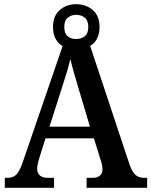

<svg xmlns="http://www.w3.org/2000/svg" viewBox="-20 -900 725 920"><path d="M3 0V-48H16Q42 -48 57.5 -62.5Q73 -77 89 -123L280 -679Q259 -691 246.5 -714Q234 -737 234 -771Q234 -824 266.5 -852Q299 -880 345 -880Q392 -880 424.5 -852Q457 -824 457 -771Q457 -738 445 -715Q433 -692 412 -680L601 -111Q614 -74 630 -61Q646 -48 670 -48H685V0H395V-48H427Q445 -48 458 -58Q471 -68 471 -89Q471 -99 468.5 -111.5Q466 -124 462 -134L430 -237H198L169 -145Q165 -133 161.5 -117.5Q158 -102 158 -90Q158 -70 171.5 -59Q185 -48 206 -48H239V0ZM345 -713Q369 -713 386 -726Q403 -739 403 -771Q403 -802 386 -815.5Q369 -829 345 -829Q322 -829 305 -815.5Q288 -802 288 -771Q288 -740 304 -726.5Q320 -713 345 -713ZM217 -293H411L360 -464Q348 -503 336.5 -543.5Q325 -584 317 -617Q310 -586 298 -547Q286 -508 274 -471Z"/></svg>

Font: Noto Serif SemiCondensed SemiBold
Style: Regular
Weight: 600
Width: 4
Designer: Monotype Design Team
Foundry: Monotype Imaging Inc.
Version: Version 2.013; ttfautohint (v1.8.4.7-5d5b)